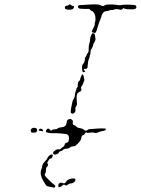

<svg xmlns="http://www.w3.org/2000/svg" viewBox="-20 -627 647 882"><path d="M302 195Q310 192 318 193Q322 193 323.5 193.5Q325 194 325.5 194.5Q326 195 326 198Q327 205 319.5 210.5Q312 216 302 216Q298 216 292 221Q284 228 278 223Q272 218 266 226Q264 229 257 231.5Q250 234 249 233Q248 232 248 225Q248 218 252 215Q258 210 268 214Q278 218 283 209Q288 199 302 195ZM206 88Q214 81 220 83Q225 85 220 95Q218 101 213 101Q208 101 205.5 106Q203 111 199.5 115.5Q196 120 198 123Q204 133 195 140Q191 143 191 154.5Q191 166 188 169Q184 174 186.5 179.5Q189 185 204 199Q222 217 228 220.5Q234 224 234 228Q234 231 231.5 233.5Q229 236 227 235Q226 234 214 232Q200 230 195.5 227.5Q191 225 185 214Q167 186 167 169Q167 156 170 150.5Q173 145 173 143Q173 128 186 115Q195 106 197 100.5Q199 95 206 88ZM161 -34Q165 -38 173 -34Q178 -31 178 -27Q178 -23 173.5 -24.5Q169 -26 164 -26Q154 -26 161 -34ZM136 -40Q146 -40 150 -34Q152 -29 149 -24Q148 -21 147.5 -20.5Q147 -20 145.5 -19Q144 -18 142 -18Q140 -18 136 -18Q130 -17 127 -18Q124 -19 123 -20.5Q122 -22 121 -27Q120 -32 125 -36Q130 -40 136 -40ZM299 -80Q303 -81 304 -81Q305 -81 310.5 -77Q316 -73 314.5 -65.5Q313 -58 316.5 -54.5Q320 -51 323 -51Q326 -51 330.5 -45.5Q335 -40 346.5 -38.5Q358 -37 364 -32Q374 -23 381 -29Q386 -33 388 -33.5Q390 -34 397 -34Q462 -40 466 -35Q467 -33 465.5 -31Q464 -29 460.5 -27.5Q457 -26 452 -25Q444 -24 438 -22Q422 -14 413 -17Q405 -20 388 -17Q382 -15 379 -18Q375 -22 369 -12Q365 -6 362 -6Q359 -6 356.5 -2.5Q354 1 354 5Q354 17 336 34Q328 42 325.5 43.5Q323 45 316 45Q306 46 300.5 51Q295 56 285 56Q275 56 269.5 61.5Q264 67 259 67Q254 67 252.5 71.5Q251 76 243.5 80Q236 84 230 83Q225 82 224 78.5Q223 75 225.5 71Q228 67 235 63Q244 57 249.5 59Q255 61 260 55.5Q265 50 269 48Q275 46 278 35Q278 31 285 29Q287 28 289 27.5Q291 27 292.5 25.5Q294 24 294.5 22.5Q295 21 295.5 18.5Q296 16 297 12Q298 2 294 -5Q290 -10 286 -11Q282 -12 258 -14Q239 -16 214 -15Q210 -15 201.5 -17Q193 -19 191.5 -20.5Q190 -22 192 -28Q195 -35 200 -36Q205 -37 211 -30L214 -26L219 -30Q224 -33 232 -33Q240 -33 245 -37Q250 -41 260 -42Q282 -43 285 -59Q287 -66 287 -70Q289 -78 299 -80ZM353 -277 357 -286 361 -283Q365 -279 365 -274.5Q365 -270 366.5 -266.5Q368 -263 367 -257Q360 -236 355 -231Q351 -227 353 -220Q355 -214 353.5 -211Q352 -208 345 -205Q337 -201 334.5 -196Q332 -191 332 -177Q332 -162 333.5 -154.5Q335 -147 330 -139Q324 -131 327 -121Q328 -117 324 -112Q318 -101 307 -107Q303 -109 307 -132Q309 -140 311.5 -153.5Q314 -167 317 -170Q323 -177 324 -190Q325 -201 328 -208.5Q331 -216 331 -218.5Q331 -221 334.5 -225Q338 -229 337.5 -239Q337 -249 341 -252Q349 -259 349 -266Q349 -268 353 -277ZM399 -465Q402 -472 403.5 -473.5Q405 -475 409 -474Q416 -472 416 -465Q416 -460 418 -454Q421 -444 412 -430Q408 -425 408 -421Q408 -419 406.5 -414.5Q405 -410 402.5 -406Q400 -402 399 -400Q396 -399 396 -389.5Q396 -380 394 -375.5Q392 -371 392 -367.5Q392 -364 389 -357Q384 -348 383 -328Q383 -319 381 -315Q376 -308 371 -311Q367 -312 365 -308Q365 -305 368 -303Q375 -299 367 -296Q359 -293 358 -304Q355 -325 360 -331Q370 -341 370 -356Q370 -363 373 -365.5Q376 -368 378 -374.5Q380 -381 384 -384.5Q388 -388 387.5 -403Q387 -418 390.5 -427.5Q394 -437 394 -446.5Q394 -456 399 -465ZM389 -606Q434 -609 442 -603Q451 -596 460 -602Q466 -606 476 -606Q486 -606 493 -606.5Q500 -607 516 -604.5Q532 -602 537.5 -604Q543 -606 572 -605.5Q601 -605 604 -601.5Q607 -598 606.5 -593Q606 -588 599.5 -586Q593 -584 588 -584Q558 -584 553 -587L548 -590L542 -585Q534 -580 529 -583Q525 -585 515 -585Q505 -585 504 -583Q502 -581 494 -581Q486 -581 480 -578.5Q474 -576 470 -576Q457 -576 450 -563Q446 -555 446 -552.5Q446 -550 443 -543Q435 -525 427 -497Q421 -474 414 -475Q413 -475 412 -476Q411 -478 406 -478Q404 -478 403 -479Q402 -480 402 -481.5Q402 -483 403 -486Q404 -489 406 -493Q417 -511 415 -518Q415 -523 417 -527Q419 -530 418.5 -543Q418 -556 415 -561Q408 -576 403 -576Q400 -576 395 -581L390 -586H367Q344 -586 341 -590Q336 -597 339 -600.5Q342 -604 355 -604Q367 -605 389 -606ZM296 -605Q299 -609 306 -604Q311 -600 314 -600Q322 -600 319 -591Q315 -581 293.5 -582.5Q272 -584 280 -598Q282 -601 288 -601Q294 -601 296 -605Z"/></svg>

Font: TT2020 Style D
Style: Italic
Weight: 400
Italic angle: -15°
Version: Version 0.2.000